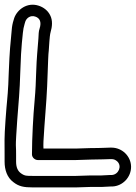

<svg xmlns="http://www.w3.org/2000/svg" viewBox="-20 -762 590 835"><path d="M374 1 311 3H122C97 3 87 4 69 -10C58 -19 50 -33 50 -59V-86C50 -99 50 -114 49 -131C48 -153 61 -325 63 -343C64 -361 65 -376 66 -392L68 -443C70 -509 73 -554 75 -574C79 -608 79 -633 87 -658L90 -668C95 -683 112 -697 133 -690C152 -684 162 -668 152 -637C148 -626 148 -613 147 -594C143 -534 140 -527 137 -440L135 -388C134 -372 133 -349 130 -318C125 -266 119 -161 119 -91C119 -76 133 -66 144 -66H311L374 -68C417 -69 447 -69 459 -70H465C475 -70 482 -67 490 -60C512 -39 495 -3 467 -1H461H460L421 1ZM374 -118 311 -116H169C169 -126 168 -134 169 -147C174 -237 182 -315 185 -386L187 -438C189 -492 190 -527 192 -541C194 -563 195 -604 200 -622C207 -646 210 -673 198 -696C188 -716 170 -730 149 -737C98 -754 55 -720 42 -684L39 -674C35 -662 32 -647 31 -632C25 -567 22 -546 18 -445L16 -394C13 -335 10 -325 4 -240C-2 -157 0 -144 0 -86V-59C0 -23 11 10 38 30C62 49 84 53 122 53H311L374 51H422H423L462 49H469C514 47 551 8 550 -38C549 -83 511 -120 465 -120H458C446 -120 423 -118 374 -118Z"/></svg>

Font: AppleStorm
Style: XbdOut
Weight: 800
Foundry: Cannot Into Space Fonts
Version: Version 1.01